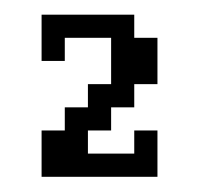

<svg xmlns="http://www.w3.org/2000/svg" viewBox="-20 -676 290 259"><path d="M36.1 -437.5V-500H67.4V-531.2H98.6V-562.5H129.9V-625H67.4V-593.8H36.1V-656.2H161.1V-625H192.4V-562.5H161.1V-531.2H129.9V-500H98.6V-468.8H161.1V-500H192.4V-437.5Z"/></svg>

Font: Terminal Grotesque
Style: Regular
Weight: 400
Designer: Raphaël Bastide
Foundry: http://raphaelbastide.com
Version: Version 1.0